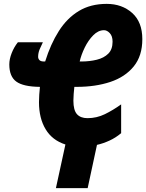

<svg xmlns="http://www.w3.org/2000/svg" viewBox="-20 -744 751 986"><path d="M267.1 222.2 315.9 -2Q248.5 -23.4 214.4 -80.1Q180.2 -136.7 180.2 -219.2Q180.2 -238.8 181.6 -258.3Q183.1 -277.8 185.1 -297.9Q99.6 -298.8 63.7 -325Q27.8 -351.1 27.8 -413.1Q27.8 -440.4 40 -471.4Q52.2 -502.4 71.8 -526.9H200.2Q191.9 -510.3 183.8 -491.2Q175.8 -472.2 175.8 -452.1Q175.8 -442.9 182.4 -435.5Q189 -428.2 206.1 -428.2H211.9Q239.7 -517.6 282 -584.2Q324.2 -650.9 384.8 -687.5Q445.3 -724.1 527.8 -724.1Q606.4 -724.1 658.7 -677.5Q710.9 -630.9 710.9 -543Q710.9 -457 666.7 -402.8Q622.6 -348.6 546.4 -323.2Q470.2 -297.9 374 -297.9H361.8Q359.9 -279.3 358.4 -261.5Q356.9 -243.7 356.9 -227.1Q356.9 -178.2 375.2 -157.7Q393.6 -137.2 429.2 -137.2Q476.6 -137.2 518.6 -157.7Q560.5 -178.2 602.1 -208V-60.1Q574.2 -36.6 542.2 -22Q510.3 -7.3 478 0L430.2 222.2ZM389.2 -428.2H397Q440.4 -428.2 477.1 -437.3Q513.7 -446.3 535.9 -468.3Q558.1 -490.2 558.1 -529.8Q558.1 -558.6 543.9 -573.7Q529.8 -588.9 514.2 -588.9Q484.4 -588.9 458.7 -562.7Q433.1 -536.6 415 -499.5Q397 -462.4 389.2 -428.2Z"/></svg>

Font: Open Sans Condensed ExtraBold
Style: Italic
Weight: 800
Width: 3
Italic angle: -12°
Designer: Monotype Design Team
Foundry: Monotype Imaging Inc.
Version: Version 3.003; ttfautohint (v1.8.4)